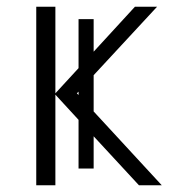

<svg xmlns="http://www.w3.org/2000/svg" viewBox="-20 -552 513 572"><path d="M259 -495V-398L382 -532H448L259 -328V-220L462 0H394L259 -146V-50H214V-195L145 -270V0H88V-532H145V-274L214 -349V-495ZM209 -274 214 -269V-279Z"/></svg>

Font: BC Sans Light
Style: Regular
Weight: 300
Designer: Monotype Design Team
Foundry: Monotype Imaging Inc.
Version: Version 2.000;GOOG;noto-source:20170915:90ef993387c0